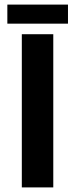

<svg xmlns="http://www.w3.org/2000/svg" viewBox="-20 -816 327 836"><path d="M75 0V-667H212V0ZM12 -713V-796H276V-713Z"/></svg>

Font: Maven Pro SemiBold
Style: Regular
Weight: 600
Designer: Joe Prince
Foundry: Joe Prince
Version: Version 2.103